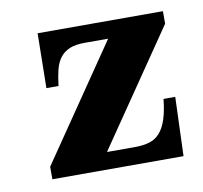

<svg xmlns="http://www.w3.org/2000/svg" viewBox="-50 -390 468 442"><g transform="rotate(-10 184.5 -168.5)"><path d="M173.8 -40H239.3Q259.8 -40 274.2 -44.7Q288.6 -49.3 298.3 -60.8Q308.1 -72.3 314.2 -91.1Q320.3 -109.9 323.2 -137.7H350.6L345.7 0H39.1V-29.3L221.7 -296.4H166.5Q145.5 -296.4 131.8 -290.8Q118.2 -285.2 109.6 -274.2Q101.1 -263.2 96.9 -246.8Q92.8 -230.5 90.3 -209H62L64 -336.9H356.9V-307.6Z"/></g></svg>

Font: Scheherazade
Style: Bold
Weight: 700
Version: Version 2.100 (build 932/914)